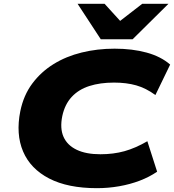

<svg xmlns="http://www.w3.org/2000/svg" viewBox="-20 -970 908 1002"><path d="M486 12Q334 12 236.5 -38.5Q139 -89 100.5 -179.5Q62 -270 86 -390Q103 -473 148.5 -534Q194 -595 259.5 -635.5Q325 -676 406.5 -696Q488 -716 578 -716Q671 -716 745.5 -695.5Q820 -675 868 -633L791 -474Q742 -510 691 -524.5Q640 -539 575 -539Q502 -539 446 -521Q390 -503 354 -464Q318 -425 305 -364Q292 -300 311.5 -256Q331 -212 380 -188.5Q429 -165 504 -165Q572 -165 629.5 -181Q687 -197 749 -233L800 -74Q759 -46 709 -27Q659 -8 602 2Q545 12 486 12ZM506 -765 385 -950H526L607 -861L722 -950H859L672 -765Z"/></svg>

Font: Nunito Sans 10pt Expanded Black
Style: Italic
Weight: 900
Width: 7
Italic angle: -9°
Designer: Vernon Adams
Foundry: Vernon Adams
Version: Version 3.101;gftools[0.9.27]